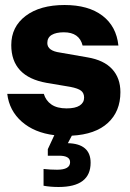

<svg xmlns="http://www.w3.org/2000/svg" viewBox="-20 -531 518 767"><path d="M267 11 251 41Q296 42 319 61.5Q342 81 342 119Q342 216 214 216Q182 216 154 211V144Q181 147 208 147Q260 147 260 117Q260 91 216 91H171V65L197 9Q117 -1 67 -45Q17 -89 9 -156H155Q163 -129 185.5 -113.5Q208 -98 246 -98Q281 -98 298.5 -109.5Q316 -121 316 -141Q316 -159 304 -168.5Q292 -178 261 -184L166 -200Q25 -225 25 -351Q25 -424 82.5 -467.5Q140 -511 238 -511Q333 -511 389 -468.5Q445 -426 453 -349H310Q297 -402 235 -402Q204 -402 186.5 -391.5Q169 -381 169 -359Q169 -328 220 -321L329 -302Q395 -291 428 -255Q461 -219 461 -163Q461 -86 411 -40Q361 6 267 11Z"/></svg>

Font: CBA Beacon Sans Extra Bold
Style: Regular
Weight: 800
Designer: Wei Huang
Foundry: Wei Huang
Version: Version 1.002